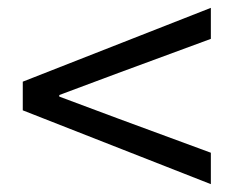

<svg xmlns="http://www.w3.org/2000/svg" viewBox="-20 -615 595 489"><path d="M517 -146V-226L281 -313L131 -369V-373L281 -429L517 -516V-595L38 -407V-334Z"/></svg>

Font: Noto Sans CJK SC Regular
Style: Regular
Weight: 400
Designer: Ryoko NISHIZUKA (kana & ideographs); Paul D. Hunt (Latin, Greek & Cyrillic); Wenlong ZHANG (bopomofo); Sandoll Communica
Foundry: Adobe Systems Incorporated
Version: Version 1.004;PS 1.004;hotconv 1.0.82;makeotf.lib2.5.63406